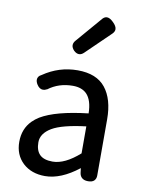

<svg xmlns="http://www.w3.org/2000/svg" viewBox="-95 -899 754 1012"><g transform="rotate(10 281.5 -393.5)"><path d="M98.6 4.9Q52.7 -38.1 52.7 -107.9Q52.7 -177.7 97.7 -222.7Q113.3 -238.3 133.8 -251Q213.9 -298.8 386.7 -318.4Q385.7 -388.7 354.5 -420.9Q328.1 -447.3 280.3 -447.3Q205.1 -447.3 149.4 -405.3Q149.4 -405.3 148.4 -405.3Q137.7 -399.4 127.9 -399.4Q108.4 -399.4 94.7 -421.9Q86.9 -434.6 86.9 -446.3Q86.9 -464.8 107.4 -474.6Q191.4 -532.2 291 -532.2Q392.6 -532.2 440.4 -472.2Q488.3 -412.1 488.3 -304.7V-3.9Q488.3 13.7 478 23.9Q467.8 34.2 445.3 34.2Q422.9 34.2 411.1 22.5Q401.4 12.7 399.4 -2.9L396.5 -27.3Q301.8 46.9 216.8 46.9Q144.5 46.9 98.6 4.9ZM152.3 -123Q152.3 -79.1 174.3 -57.1Q196.3 -35.2 243.2 -35.2Q308.6 -35.2 386.7 -104.5V-249Q258.8 -233.4 206.1 -202.1Q152.3 -169.9 152.3 -123ZM254.9 -629.9Q241.2 -644.5 241.2 -658.2Q241.2 -671.9 252.9 -684.6Q371.1 -822.3 372.1 -823.2Q382.8 -834 394.5 -834Q410.2 -834 428.7 -815.4Q449.2 -795.9 449.2 -779.3Q449.2 -766.6 437.5 -754.9L308.6 -629.9Q295.9 -617.2 282.2 -617.2Q268.6 -617.2 254.9 -629.9Z"/></g></svg>

Font: TaiwanPearl
Style: Regular
Weight: 400
Version: Version 2.102